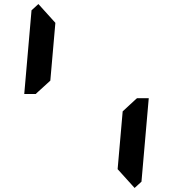

<svg xmlns="http://www.w3.org/2000/svg" viewBox="-20 -975 856 950"><path d="M653 -485 658 -489H716L680 -76L646 -45L562 -138L587 -424ZM162 -515 157 -510H100L136 -924L170 -955L254 -862L229 -576Z"/></svg>

Font: DSEG7 Classic
Style: BoldItalic
Weight: 700
Italic angle: -5°
Designer: Keshikan(Twitter:@keshinomi_88pro)
Version: Version 0.46